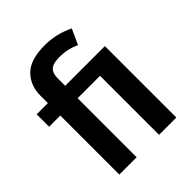

<svg xmlns="http://www.w3.org/2000/svg" viewBox="-209 -880 1005 1005"><g transform="rotate(-45 293.0 -377.5)"><path d="M511 0H383V-437H217V0H89V-437H6V-529H89V-585Q89 -659 136.5 -707Q184 -755 292 -755Q376 -755 454 -717L415 -632Q362 -657 303 -657Q256 -657 236.5 -640Q217 -623 217 -583V-529H511Z"/></g></svg>

Font: Trujillo Medium
Style: Regular
Weight: 500
Designer: Fira Sans original fonts by bBox Type GmbH, Carrois Corporate GbR, & Edenspiekermann AG / Changes by Cristiano Sobral
Foundry: Fira Sans original fonts by bBox Type GmbH, Carrois Corporate GbR, & Edenspiekermann AG / Changes by Cristiano Sobral
Version: Version 4.301;October 17, 2021;FontCreator 14.0.0.2814 64-bi